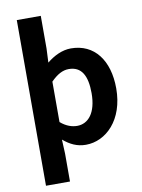

<svg xmlns="http://www.w3.org/2000/svg" viewBox="-106 -869 856 1156"><g transform="rotate(-10 322.0 -291.5)"><path d="M79.3 214.9H226V44.4L222.1 -42.1C263.3 -7.1 305.8 13.8 359.7 13.8C482.6 13.8 597.6 -96.7 597.6 -288.9C597.6 -461.3 513 -573.5 370 -573.5C316.5 -573.5 264.6 -547.6 222.1 -512.8L226 -597.9V-797.9H79.3ZM327.6 -107.4C297.3 -107.4 261.5 -117.8 226 -148.7V-395.7C264.2 -434.2 298.2 -453.2 335.8 -453.2C413.3 -453.2 446.5 -394.1 446.5 -286.6C446.5 -165.3 394.4 -107.4 327.6 -107.4Z"/></g></svg>

Font: Source Han Sans JP VF
Style: Regular
Weight: 250
Designer: Ryoko NISHIZUKA 西塚涼子 (kana, bopomofo & ideographs); Paul D. Hunt (Latin, Greek & Cyrillic); Sandoll Communications 산돌커뮤니
Foundry: Adobe
Version: Version 2.004;hotconv 1.0.118;makeotfexe 2.5.65603